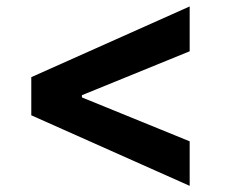

<svg xmlns="http://www.w3.org/2000/svg" viewBox="-20 -592 711 602"><path d="M78.1 -230.5V-350.1L574.7 -571.8V-431.2L231.9 -291.5L236.8 -299.3V-281.7L231.9 -288.6L574.7 -148.9V-9.3Z"/></svg>

Font: Inter 20pt
Style: Bold
Weight: 700
Version: Version 4.001;git-66647c0bb